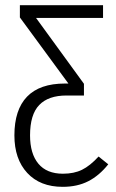

<svg xmlns="http://www.w3.org/2000/svg" viewBox="-20 -705 446 736"><path d="M357.9 -105 395 -75.2Q360.4 -31.7 318.4 -10.3Q276.4 11.2 220.2 11.2Q133.8 11.2 84.5 -42Q35.2 -95.2 35.2 -186Q35.2 -284.2 83.7 -334.5Q132.3 -384.8 229 -384.8H242.2L56.2 -638.2V-685.1H375V-636.2H118.2L301.8 -383.8V-338.9H234.9Q165.5 -338.9 130.4 -302.5Q95.2 -266.1 95.2 -186Q95.2 -115.7 127.2 -77.4Q159.2 -39.1 221.2 -39.1Q263.7 -39.1 294.4 -54.2Q325.2 -69.3 357.9 -105Z"/></svg>

Font: Fira Sans Compressed Light
Style: Regular
Weight: 300
Width: 1
Designer: Carrois Corporate & Edenspiekermann AG
Foundry: Carrois Corporate GbR & Edenspiekermann AG
Version: Version 4.203;PS 004.203;hotconv 1.0.88;makeotf.lib2.5.64775